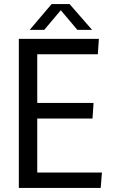

<svg xmlns="http://www.w3.org/2000/svg" viewBox="-20 -918 557 938"><path d="M72 -728H463L458 -653H162V-415H437L432 -339H162V-75H478L472 0H72ZM125 -772 232 -898H320L430 -772H358L277 -868L196 -772Z"/></svg>

Font: Murecho
Style: Regular
Weight: 400
Designer: Neil Summerour
Foundry: Positype
Version: Version 1.010; ttfautohint (v1.8.3)